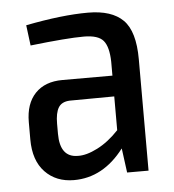

<svg xmlns="http://www.w3.org/2000/svg" viewBox="-43 -539 535 589"><g transform="rotate(-5 224.5 -245.0)"><path d="M249 -499Q322 -499 357 -464Q392 -429 392 -343V0H326L316 -75Q252 9 162 9Q107 9 73 -26.5Q39 -62 39 -127V-180Q39 -237 69 -268.5Q99 -300 153 -300H307V-343Q306 -389 290 -408Q274 -427 230 -427Q178 -427 65 -414L57 -477Q169 -499 249 -499ZM180 -64Q206 -63 240.5 -80.5Q275 -98 307 -132V-236L170 -235Q145 -234 135 -217.5Q125 -201 125 -168V-137Q125 -64 180 -64Z"/></g></svg>

Font: exo2condensed_r
Style: Regular
Weight: 400
Width: 3
Designer: Natanael Gama
Version: Version 1.001;PS 001.001;hotconv 1.0.70;makeotf.lib2.5.58329